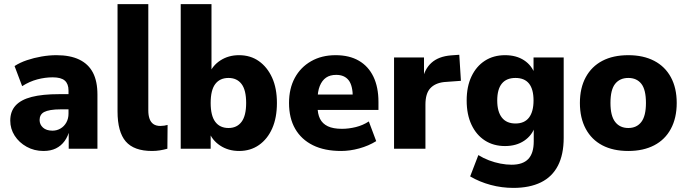

<svg xmlns="http://www.w3.org/2000/svg" viewBox="-20 -725 3349 936"><path d="M192 11Q147 11 110 -9.5Q73 -30 51.5 -63.5Q30 -97 30 -137Q30 -182 56 -210.5Q82 -239 134.5 -252.5Q187 -266 269 -266H328V-192H278Q247 -192 227 -188.5Q207 -185 195.5 -179Q184 -173 178.5 -163Q173 -153 173 -140Q173 -118 189.5 -103Q206 -88 236 -88Q257 -88 275 -98.5Q293 -109 303.5 -128Q314 -147 314 -171V-284Q314 -316 296 -332Q278 -348 237 -348Q200 -348 162 -338Q124 -328 88 -305L51 -403Q77 -420 111 -431.5Q145 -443 182.5 -449.5Q220 -456 255 -456Q322 -456 366.5 -434.5Q411 -413 433 -371Q455 -329 455 -264V0H315V-92H319Q312 -61 295 -37.5Q278 -14 252.5 -1.5Q227 11 192 11Z M721 11Q633 11 593 -35.5Q553 -82 553 -182V-705H703V-186Q703 -163 709 -146Q715 -129 728 -120Q741 -111 762 -111Q771 -111 781 -112.5Q791 -114 797 -116L796 0Q778 5 759.5 8Q741 11 721 11Z M1146 11Q1093 11 1053 -15.5Q1013 -42 998 -85H1007V0H861V-705H1011V-362H999Q1015 -405 1054.5 -430.5Q1094 -456 1145 -456Q1201 -456 1242 -427Q1283 -398 1306.5 -346.5Q1330 -295 1330 -223Q1330 -151 1307 -99Q1284 -47 1242.5 -18Q1201 11 1146 11ZM1094 -101Q1135 -101 1157.5 -131Q1180 -161 1180 -223Q1180 -286 1157.5 -315.5Q1135 -345 1094 -345Q1052 -345 1029.5 -315.5Q1007 -286 1007 -223Q1007 -161 1029.5 -131Q1052 -101 1094 -101Z M1643 11Q1562 11 1505.5 -17Q1449 -45 1419 -97Q1389 -149 1389 -223Q1389 -293 1417 -345Q1445 -397 1496.5 -426.5Q1548 -456 1616 -456Q1683 -456 1729.5 -429Q1776 -402 1800.5 -351Q1825 -300 1825 -228V-189H1514V-264H1716L1700 -248Q1700 -308 1679.5 -334Q1659 -360 1619 -360Q1589 -360 1569.5 -346.5Q1550 -333 1539 -306Q1528 -279 1528 -238V-207Q1528 -170 1540 -146Q1552 -122 1578 -109.5Q1604 -97 1647 -97Q1680 -97 1714.5 -105.5Q1749 -114 1778 -133L1814 -37Q1777 -14 1731.5 -1.5Q1686 11 1643 11Z M1901 0V-445H2047V-333H2039Q2049 -388 2083.5 -419Q2118 -450 2178 -455L2219 -458L2227 -331L2145 -325Q2101 -320 2077.5 -294.5Q2054 -269 2054 -215V0Z M2483 191Q2426 191 2372 176.5Q2318 162 2272 135L2312 31Q2336 46 2363.5 56.5Q2391 67 2419.5 72.5Q2448 78 2474 78Q2529 78 2555.5 50Q2582 22 2582 -36V-108H2588Q2574 -65 2535.5 -39Q2497 -13 2442 -13Q2386 -13 2344 -40Q2302 -67 2278.5 -117Q2255 -167 2255 -235Q2255 -303 2278.5 -352.5Q2302 -402 2344 -429Q2386 -456 2442 -456Q2497 -456 2535 -431Q2573 -406 2588 -362H2581V-445H2728V-53Q2728 28 2700 82.5Q2672 137 2617 164Q2562 191 2483 191ZM2493 -123Q2537 -123 2559 -152Q2581 -181 2581 -235Q2581 -290 2559 -317.5Q2537 -345 2493 -345Q2449 -345 2426.5 -317.5Q2404 -290 2404 -235Q2404 -181 2426.5 -152Q2449 -123 2493 -123Z M3043 11Q2969 11 2916.5 -16.5Q2864 -44 2835.5 -97Q2807 -150 2807 -223Q2807 -296 2835.5 -348.5Q2864 -401 2916.5 -428.5Q2969 -456 3043 -456Q3116 -456 3169 -428.5Q3222 -401 3250.5 -348.5Q3279 -296 3279 -223Q3279 -150 3250.5 -97Q3222 -44 3169 -16.5Q3116 11 3043 11ZM3043 -101Q3084 -101 3106.5 -130.5Q3129 -160 3129 -223Q3129 -288 3106.5 -316.5Q3084 -345 3043 -345Q3002 -345 2979 -316.5Q2956 -288 2956 -223Q2956 -160 2979 -130.5Q3002 -101 3043 -101Z"/></svg>

Font: Nunito Sans 12pt ExtraLight
Style: Weight 830 Width 84 Optical size 12.0 YTLC 445
Weight: 830
Width: 4
Designer: Vernon Adams
Foundry: Vernon Adams
Version: Version 3.101;gftools[0.9.27]